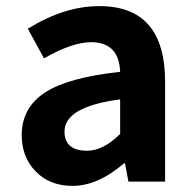

<svg xmlns="http://www.w3.org/2000/svg" viewBox="-20 -594 631 628"><path d="M97 -33Q51 -80 51 -152Q51 -242 128 -292Q204 -341 373 -359Q369 -456 278 -456Q216 -456 124 -403L71 -500Q190 -574 305 -574Q520 -574 520 -327V0H400L389 -60H386Q300 14 217 14Q143 14 97 -33ZM373 -156V-269Q191 -245 191 -164Q191 -101 265 -101Q318 -101 373 -156Z"/></svg>

Font: `nÑOS-|
Style: Bold
Weight: 700
Designer: Ryoko NISHIZUKA ¬âXZm¬º[P (kana & ideographs); Paul D. Hunt (Latin, Greek & Cyrillic); Wenlong ZHANG _ e¬á¬ü¬ô (bopomof
Foundry: Adobe Systems Incorporated
Version: Version 1.00 June 24, 2014, initial release